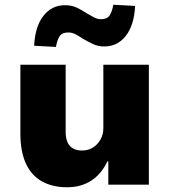

<svg xmlns="http://www.w3.org/2000/svg" viewBox="-20 -779 715 810"><path d="M263 11Q202 11 157.5 -13.5Q113 -38 89.5 -88.5Q66 -139 66 -216V-506H257V-223Q257 -197 264.5 -179.5Q272 -162 287.5 -153Q303 -144 326 -144Q352 -144 372 -156.5Q392 -169 404 -190.5Q416 -212 416 -238V-506H608V0H437V-98H433Q408 -45 365 -17Q322 11 263 11ZM216 -581 124 -586Q128 -667 163 -712Q198 -757 254 -757Q282 -757 303.5 -747Q325 -737 344 -724Q361 -714 376 -706Q391 -698 406 -698Q432 -698 442.5 -714Q453 -730 458 -759L550 -754Q546 -673 511 -628Q476 -583 420 -583Q393 -583 371.5 -593.5Q350 -604 329 -616Q313 -627 298.5 -634.5Q284 -642 268 -642Q242 -642 231.5 -626Q221 -610 216 -581Z"/></svg>

Font: Nunito Sans 7pt Black
Style: Regular
Weight: 900
Designer: Vernon Adams
Foundry: Vernon Adams
Version: Version 3.101;gftools[0.9.27]